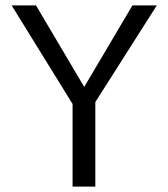

<svg xmlns="http://www.w3.org/2000/svg" viewBox="-20 -689 622 709"><path d="M23 -669 248 -305V0H332V-312L559 -669H469L291 -368L113 -669Z"/></svg>

Font: KpMath
Style: Sans
Weight: 400
Version: Version 0.64